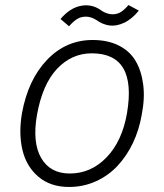

<svg xmlns="http://www.w3.org/2000/svg" viewBox="-20 -724 650 759"><path d="M487.8 -704.1 528.8 -682.1Q501 -647.9 470.2 -633.8Q439.5 -619.6 412.6 -623.3Q385.7 -627 360.8 -645Q339.4 -658.2 319.6 -658.2Q299.8 -658.2 284.7 -648.7Q269.5 -639.2 252.9 -620.1L219.2 -648.9Q257.3 -693.8 302 -701.4Q346.7 -709 383.8 -680.2Q405.3 -667.5 424.6 -667.5Q443.8 -667.5 458.3 -676.8Q472.7 -686 487.8 -704.1ZM346.2 -565.9Q405.8 -565.9 449.2 -544.2Q492.7 -522.5 515.9 -483.4Q539.1 -444.3 546.1 -389.6Q553.2 -335 540 -269Q529.8 -210 505.4 -158.7Q481 -107.4 444.8 -68.6Q408.7 -29.8 359.1 -7.3Q309.6 15.1 252.9 15.1Q179.7 15.1 132.1 -25.1Q84.5 -65.4 68.8 -130.9Q53.2 -196.3 66.9 -276.9Q91.3 -409.7 166.3 -487.8Q241.2 -565.9 346.2 -565.9ZM342.8 -513.2Q263.2 -513.2 205.3 -451.7Q147.5 -390.1 126 -269Q107.4 -160.6 142.8 -99.4Q178.2 -38.1 255.9 -38.1Q339.8 -38.1 401.4 -102.1Q462.9 -166 481.9 -275.9Q522.5 -513.2 342.8 -513.2Z"/></svg>

Font: Stilu Light
Style: Italic
Weight: 300
Italic angle: -10°
Designer: Genilson Lima Santos
Foundry: Genilson Lima Santos
Version: Version 1.200;PS 001.200;hotconv 1.0.88;makeotf.lib2.5.64775